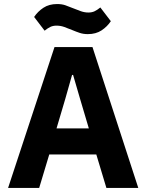

<svg xmlns="http://www.w3.org/2000/svg" viewBox="-20 -931 725 951"><path d="M665 0H507L457 -166H224L174 0H20L250 -698H438ZM420 -295 377 -440 342 -560H337L303 -440L260 -295ZM415 -762Q393 -762 375 -768Q357 -774 338 -782Q316 -791 298 -797.5Q280 -804 260 -804Q243 -804 230 -798Q217 -792 201 -779L149 -847Q167 -874 195 -892.5Q223 -911 263 -911Q286 -911 303.5 -905Q321 -899 340 -891Q362 -882 380.5 -875.5Q399 -869 418 -869Q435 -869 448 -875Q461 -881 477 -894L529 -826Q511 -799 483 -780.5Q455 -762 415 -762Z"/></svg>

Font: IBM Plex Sans Var
Style: Regular
Weight: 400
Designer: Mike Abbink, Paul van der Laan, Pieter van Rosmalen
Foundry: Bold Monday
Version: Version 3.000